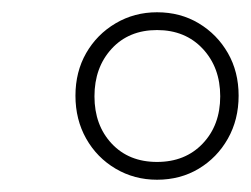

<svg xmlns="http://www.w3.org/2000/svg" viewBox="-20 -737 409 313"><path d="M236 -444Q199 -444 168.5 -462Q138 -480 120.5 -511Q103 -542 103 -581Q103 -620 120.5 -650.5Q138 -681 168.5 -699Q199 -717 236 -717Q274 -717 304 -699Q334 -681 351.5 -650.5Q369 -620 369 -581Q369 -542 351.5 -511Q334 -480 304 -462Q274 -444 236 -444ZM236 -473Q282 -473 310.5 -503Q339 -533 339 -580Q339 -627 310.5 -657.5Q282 -688 236 -688Q190 -688 162 -657.5Q134 -627 134 -580Q134 -533 162 -503Q190 -473 236 -473Z"/></svg>

Font: Livvic ExtraLight
Style: Italic
Weight: 275
Italic angle: -10°
Designer: Jacques Le Bailly, Baron von Fonthausen
Version: Version 1.001; ttfautohint (v1.8.2)